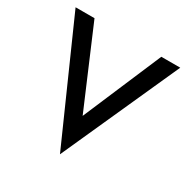

<svg xmlns="http://www.w3.org/2000/svg" viewBox="-141 -708 846 861"><g transform="rotate(30 282.0 -277.0)"><path d="M10 -580 279 26 552 -580H454L281 -174L108 -580Z"/></g></svg>

Font: Charger Pro
Style: ExBd
Weight: 400
Designer: Jasper
Foundry: Cannot Into Space Fonts
Version: Version 1.09